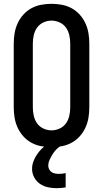

<svg xmlns="http://www.w3.org/2000/svg" viewBox="-20 -763 540 1006"><path d="M250 8Q223 8 196 3Q169 -2 145 -15Q121 -28 102.5 -48.5Q84 -69 72.5 -94Q61 -119 56.5 -146Q52 -173 52 -200V-535Q52 -562 56.5 -589Q61 -616 72.5 -641Q84 -666 102.5 -686.5Q121 -707 145 -720Q169 -733 196 -738Q223 -743 250 -743Q277 -743 304 -738Q331 -733 355 -720Q379 -707 397.5 -686.5Q416 -666 427.5 -641Q439 -616 443.5 -589Q448 -562 448 -535V-200Q448 -173 443.5 -146Q439 -119 427.5 -94Q416 -69 397.5 -48.5Q379 -28 355 -15Q331 -2 304 3Q277 8 250 8ZM250 -80Q272 -80 292.5 -89.5Q313 -99 325.5 -116.5Q338 -134 343 -156Q348 -178 348 -200V-535Q348 -557 343 -579Q338 -601 325.5 -618.5Q313 -636 292.5 -645.5Q272 -655 250 -655Q228 -655 207.5 -645.5Q187 -636 174.5 -618.5Q162 -601 157 -579Q152 -557 152 -535V-200Q152 -178 157 -156Q162 -134 174.5 -116.5Q187 -99 207.5 -89.5Q228 -80 250 -80ZM276 223Q253 223 230.5 218Q208 213 189 200Q170 187 159 166Q148 145 148 122Q148 102 155 83Q162 64 173 47.5Q184 31 198 17Q212 3 229 -8H301V0Q287 8 275.5 19.5Q264 31 255.5 45Q247 59 240 74Q233 89 233 105Q233 115 237.5 124Q242 133 250 138.5Q258 144 268 146Q278 148 287 148Q297 148 306 147Q315 146 324 144V219Q312 221 300 222Q288 223 276 223Z"/></svg>

Font: Iosevka Semibold
Style: Regular
Weight: 600
Monospace: yes
Designer: Belleve Invis
Foundry: Belleve Invis
Version: Version 33.2.3; ttfautohint (v1.8.4)